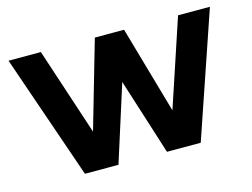

<svg xmlns="http://www.w3.org/2000/svg" viewBox="-78 -652 1023 780"><g transform="rotate(-15 434.0 -262.0)"><path d="M536 0H678L857 -524H723L601 -157L496 -524H373L267 -157L146 -524H10L191 0H332L434 -321Z"/></g></svg>

Font: FIGSv2-sans-serif
Style: Bold
Weight: 700
Designer: Matt McInerney, Pablo Impallari, Rodrigo Fuenzalida,Mirko Velimirovic
Foundry: Matt McInerney, Pablo Impallari, Rodrigo Fuenzalida
Version: Version 4.021;hotconv 1.0.109;makeotfexe 2.5.65596